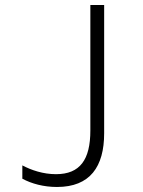

<svg xmlns="http://www.w3.org/2000/svg" viewBox="-20 -734 570 765"><path d="M207 11C339 11 395 -70 395 -203V-714H340V-214C340 -98 299 -40 203 -40C152 -40 105 -56 69 -75V-22C106 -2 154 11 207 11Z"/></svg>

Font: Noto Sans Mono Condensed Light
Style: Regular
Weight: 300
Width: 3
Designer: Monotype Design Team
Foundry: Monotype Imaging Inc.
Version: Version 2.014